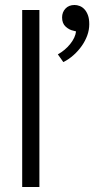

<svg xmlns="http://www.w3.org/2000/svg" viewBox="-20 -750 378 770"><path d="M69 0V-710H138V0ZM274 -627Q258 -630 243.5 -643Q229 -656 229 -680Q229 -701 242.5 -715.5Q256 -730 279 -730Q289 -730 299.5 -726Q310 -722 318.5 -713Q327 -704 332.5 -689.5Q338 -675 338 -653Q338 -630 330 -608Q322 -586 308 -566Q294 -546 275 -529Q256 -512 234 -501L212 -532Q241 -548 261.5 -573.5Q282 -599 285 -624Z"/></svg>

Font: Mukta Light
Style: Regular
Weight: 300
Designer: Girish Dalvi and Yashodeep Gholap
Foundry: Ek Type
Version: Version 2.538;PS 1.002;hotconv 16.6.51;makeotf.lib2.5.65220;